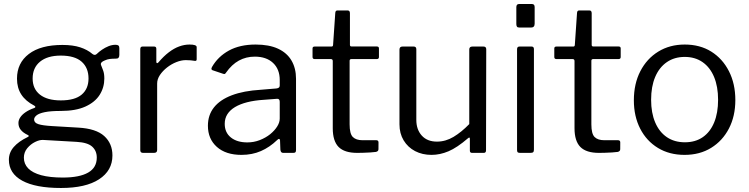

<svg xmlns="http://www.w3.org/2000/svg" viewBox="-20 -762 3732 957"><path d="M555.6 -538.8Q565.7 -538.8 570.3 -535.1Q574.8 -531.4 574.8 -522.5V-488.3Q574.8 -478.6 570.6 -473.9Q566.4 -469.2 555.4 -469.6Q538.8 -469.7 526.7 -468Q514.6 -466.4 503.4 -461.3Q478.6 -451.9 483.4 -438.3Q487.6 -427 493.8 -411.4Q500 -395.8 500 -370.4Q500 -326.1 476.8 -289.3Q453.6 -252.6 405.5 -230.8Q357.4 -209 282.9 -209Q232.5 -209 203.3 -203Q174.1 -196.9 162 -186.9Q150 -177 150 -166.1Q150 -150 171.5 -143.1Q193 -136.2 241.1 -133.5L369.9 -125.9Q458.4 -121.1 499.4 -84Q540.4 -46.9 540.4 12.9Q540.4 88.2 473.8 131.6Q407.3 175 283.8 175Q157.2 175 90.8 138.6Q24.3 102.2 24.3 34.2Q24.3 -1.3 48.4 -29.1Q72.6 -56.9 117.6 -78.7Q129.5 -84.2 117.6 -89.7Q96 -99.8 84 -114.3Q71.9 -128.7 71.9 -148.8Q71.9 -163.4 81.1 -177.2Q90.2 -191 107.6 -202.8Q124.9 -214.7 150.5 -223.6Q156.2 -225.6 156.3 -228.9Q156.4 -232.3 150.6 -235.6Q107.4 -258 86.1 -291.1Q64.7 -324.1 64.7 -370.1Q64.7 -447.9 123.7 -492.9Q182.6 -538 291.2 -538Q343.2 -538 379.5 -526.2Q415.8 -514.4 440.8 -493Q446.7 -488.4 452 -488.4Q457.4 -488.3 462.4 -493.1Q473.5 -504.1 488.6 -514.4Q503.6 -524.7 521.1 -531.8Q538.7 -538.8 555.6 -538.8ZM283 -261.6Q353.3 -261.6 387.2 -290.5Q421.2 -319.4 421.2 -370.7Q421.2 -424.2 386.9 -454.5Q352.6 -484.9 283 -484.9Q216.3 -484.9 179.5 -454.5Q142.7 -424.2 142.7 -370.7Q142.7 -319.1 179.1 -290.3Q215.6 -261.6 283 -261.6ZM194.8 -64.5Q177.5 -65.5 155.1 -54.5Q132.7 -43.5 115.8 -23.2Q99 -2.8 99 24.1Q99 55.1 120.6 77.3Q142.2 99.5 185.4 111.3Q228.6 123 293.1 123Q376 123 419.2 98.3Q462.4 73.7 462.4 23.4Q462.4 -10.2 439.6 -31Q416.8 -51.7 362.3 -54.9Z M692.9 0Q685.9 0 682.6 -3.5Q679.2 -6.9 679.2 -13.4V-517.1Q679.2 -530 690.3 -530H748.4Q759.2 -530 759.2 -518.7V-454Q759.2 -448.4 762.3 -447.3Q765.4 -446.2 769.6 -451Q795.8 -481.8 821.5 -501.4Q847.2 -521.1 873.1 -530.5Q898.9 -540 924.8 -540Q960.3 -540 960.3 -527.2V-466.6Q960.3 -457.2 951.2 -458.6Q942 -460.2 930.5 -461.3Q919.1 -462.3 905.8 -462.3Q884 -462.3 859.1 -452.5Q834.2 -442.6 812.6 -425.7Q791 -408.8 777.1 -388.1Q763.3 -367.4 763.3 -345.7V-14.5Q763.3 0 747.7 0H692.9Z M1361.1 -63.7Q1324 -28 1280.5 -9Q1237 10 1183.5 10Q1105.6 10 1060.9 -29.8Q1016.3 -69.7 1016.3 -135.3Q1016.3 -188.5 1046.5 -226.7Q1076.8 -264.9 1135.6 -287.2Q1194.5 -309.5 1279.8 -314.6L1357.8 -321.1Q1364.7 -321.9 1369.5 -325.1Q1374.3 -328.3 1374.3 -335.9V-363Q1374.3 -417.1 1340.9 -448.4Q1307.6 -479.7 1250 -479.7Q1206.6 -479.7 1170.8 -460.1Q1135 -440.4 1106.8 -400.1Q1103.5 -395 1100.8 -393.6Q1098.1 -392.2 1092.1 -394.2L1038.7 -412.2Q1035.3 -414.2 1034 -417.2Q1032.6 -420.1 1036.7 -428.2Q1066.3 -479.9 1120.9 -510Q1175.5 -540 1254 -540Q1320.9 -540 1365.6 -519.4Q1410.4 -498.7 1432.9 -460.3Q1455.5 -421.8 1455.5 -369.2V-14.7Q1455.5 -6.2 1452.5 -3.1Q1449.4 0 1442 0H1391.2Q1384.7 0 1381.4 -4.3Q1378.1 -8.7 1377.5 -16.2L1375.8 -62.3Q1373.5 -76.5 1361.1 -63.7ZM1374.3 -254.4Q1374.3 -271 1360 -269.5L1294.4 -264.5Q1248.3 -261.6 1212.1 -252.4Q1176 -243.1 1151.2 -228.2Q1126.4 -213.3 1113.2 -192.5Q1100.1 -171.7 1100.1 -144.9Q1100.1 -101.4 1130.7 -76.8Q1161.3 -52.2 1212.9 -52.2Q1245.2 -52.2 1274.7 -63.6Q1304.1 -75.1 1326.6 -93Q1349.4 -111.8 1361.8 -131.9Q1374.3 -152 1374.3 -171V-254.4Z M1731.2 -467.5Q1722.6 -467.5 1722.6 -458.8V-142.2Q1722.6 -95.1 1738.7 -79.1Q1754.9 -63.1 1786.8 -63.1H1855.9Q1861 -63.1 1863.8 -60.3Q1866.6 -57.6 1866.6 -52.5L1866.4 -18.2Q1866.4 -7.9 1854 -4.8Q1843.6 -3.3 1825.5 -2.1Q1807.3 -1 1789.5 -0.5Q1771.8 0 1760.4 0Q1697.1 0 1667.8 -29.4Q1638.6 -58.9 1638.6 -122.9V-457.5Q1638.6 -467.5 1629.4 -467.5H1548.8Q1537.8 -467.5 1537.8 -477.9V-520.4Q1537.8 -530 1548.2 -530H1632.6Q1639.9 -530 1640.2 -538.4L1651.1 -697.2Q1651.7 -710 1661.9 -710H1712.5Q1724.2 -710 1724.2 -696V-538.4Q1724.2 -530.3 1732.3 -530.3H1858.4Q1868.8 -530.3 1868.8 -520.7V-477.9Q1868.8 -467.5 1857.6 -467.5Z M2157.7 -56.1Q2201 -56.1 2240.5 -79.7Q2279.9 -103.3 2319 -143.5V-515.5Q2319 -530 2334.6 -530H2389.9Q2403.6 -530 2403.6 -516.3L2402.5 -12.6Q2402.5 0 2391.4 0H2332.7Q2322 0 2322 -11.3V-69.8Q2322 -75.1 2319.9 -76.2Q2317.9 -77.3 2312.9 -73.1Q2257.9 -25.8 2215.4 -7.9Q2173 10 2130.9 10Q2085 10 2049 -8.8Q2013 -27.6 1992 -62.2Q1971.1 -96.8 1971.1 -142.5V-514.5Q1971.1 -530 1986.1 -530H2042.2Q2055.1 -530 2055.1 -516.3V-164.5Q2055.1 -116.1 2082.4 -86.1Q2109.6 -56.1 2157.7 -56.1Z M2641.3 -16.7Q2641.3 -7.2 2637.6 -3.6Q2634 0 2623.5 0H2572.4Q2563.2 0 2560.2 -3.1Q2557.2 -6.2 2557.2 -14.1V-516.4Q2557.2 -530 2569 -530H2629.8Q2641.3 -530 2641.3 -517.2ZM2644.9 -644.3Q2644.9 -624.7 2627.1 -624.7H2568.7Q2559.5 -624.7 2556.6 -629.4Q2553.6 -634.1 2553.6 -642V-726.2Q2553.6 -742 2567.5 -742H2631.2Q2644.9 -742 2644.9 -726.8Z M2936.2 -467.5Q2927.6 -467.5 2927.6 -458.8V-142.2Q2927.6 -95.1 2943.7 -79.1Q2959.9 -63.1 2991.8 -63.1H3060.9Q3066 -63.1 3068.8 -60.3Q3071.6 -57.6 3071.6 -52.5L3071.4 -18.2Q3071.4 -7.9 3059 -4.8Q3048.6 -3.3 3030.5 -2.1Q3012.3 -1 2994.5 -0.5Q2976.8 0 2965.4 0Q2902.1 0 2872.8 -29.4Q2843.6 -58.9 2843.6 -122.9V-457.5Q2843.6 -467.5 2834.4 -467.5H2753.8Q2742.8 -467.5 2742.8 -477.9V-520.4Q2742.8 -530 2753.2 -530H2837.6Q2844.9 -530 2845.2 -538.4L2856.1 -697.2Q2856.7 -710 2866.9 -710H2917.5Q2929.2 -710 2929.2 -696V-538.4Q2929.2 -530.3 2937.3 -530.3H3063.4Q3073.8 -530.3 3073.8 -520.7V-477.9Q3073.8 -467.5 3062.6 -467.5Z M3392 10Q3316.5 10 3259.5 -24.6Q3202.4 -59.3 3170.9 -120.8Q3139.4 -182.3 3139.4 -262Q3139.4 -344.6 3171.7 -407.1Q3203.9 -469.6 3261.1 -504.8Q3318.3 -540 3393 -540Q3469 -540 3525.4 -504.7Q3581.7 -469.4 3613.4 -406.9Q3645.2 -344.4 3645.2 -263.4Q3645.2 -183 3613.3 -121.5Q3581.4 -60 3524.6 -25Q3467.8 10 3392 10ZM3393.7 -52.8Q3446.1 -52.8 3483 -78.4Q3520 -104.1 3539.6 -151.6Q3559.2 -199.1 3559.2 -264.6Q3559.2 -330.6 3539.2 -378.5Q3519.2 -426.3 3481.9 -452.3Q3444.6 -478.3 3393 -478.3Q3341.6 -478.3 3303.8 -452.3Q3266 -426.3 3245.7 -378.5Q3225.4 -330.6 3225.4 -264.6Q3225.4 -199.5 3245.7 -151.8Q3266 -104.1 3303.8 -78.4Q3341.6 -52.8 3393.7 -52.8Z"/></svg>

Font: Libre Franklin Thin
Style: Regular
Weight: 100
Designer: Pablo Impallari, Rodrigo Fuenzalida, Nhung Nguyen
Foundry: Impallari Type
Version: Version 3.000